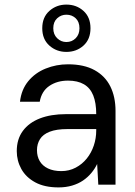

<svg xmlns="http://www.w3.org/2000/svg" viewBox="-20 -804 587 836"><path d="M235 12Q174 12 133.5 -10Q93 -32 73 -68Q53 -104 53 -146Q53 -198 79.5 -234Q106 -270 154 -288.5Q202 -307 267 -307H399Q399 -356 386 -388.5Q373 -421 345.5 -437Q318 -453 276 -453Q229 -453 195 -430Q161 -407 153 -361H67Q73 -414 103 -450.5Q133 -487 179 -505.5Q225 -524 276 -524Q346 -524 392 -498.5Q438 -473 460.5 -427.5Q483 -382 483 -321V0H408L403 -90Q393 -69 377.5 -50.5Q362 -32 341.5 -18Q321 -4 294 4Q267 12 235 12ZM247 -59Q281 -59 309.5 -74Q338 -89 358 -114Q378 -139 388.5 -170.5Q399 -202 399 -236V-242H274Q226 -242 196.5 -230.5Q167 -219 154 -198Q141 -177 141 -150Q141 -123 153 -102.5Q165 -82 189 -70.5Q213 -59 247 -59ZM269 -578Q226 -578 195 -605.5Q164 -633 164 -681Q164 -729 195 -756.5Q226 -784 269 -784Q313 -784 343.5 -756.5Q374 -729 374 -681Q374 -633 343.5 -605.5Q313 -578 269 -578ZM269 -621Q293 -621 309.5 -637.5Q326 -654 326 -681Q326 -709 309.5 -724.5Q293 -740 269 -740Q246 -740 229 -724.5Q212 -709 212 -681Q212 -654 229 -637.5Q246 -621 269 -621Z"/></svg>

Font: DM Sans 12pt
Style: Regular
Weight: 400
Version: Version 4.004;gftools[0.9.30]